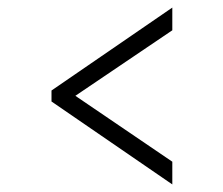

<svg xmlns="http://www.w3.org/2000/svg" viewBox="-20 -604 590 507"><path d="M435 -117 116 -336V-365L435 -584V-524L179 -351L435 -177Z"/></svg>

Font: Onest ExtraLight
Style: Regular
Weight: 250
Designer: Dmitri Voloshin, Andrey Kudryavtsev
Foundry: Dmitri Voloshin, Andrey Kudryavtsev
Version: Version 1.000;gftools[0.9.33]